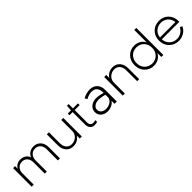

<svg xmlns="http://www.w3.org/2000/svg" viewBox="345 -2196 3679 3679"><g transform="rotate(-45 2185.0 -356.5)"><path d="M84 0V-503H138V-431Q161 -474 202.5 -498.5Q244 -523 298 -523Q362 -523 409.5 -490.5Q457 -458 474 -404Q494 -459 542 -490.5Q590 -522 654 -522Q741 -522 796 -462Q851 -402 851 -306V0H795V-306Q795 -380 754.5 -425.5Q714 -471 649 -471Q580 -471 537 -425Q494 -379 494 -306V0H439V-306Q439 -380 399 -425.5Q359 -471 294 -471Q224 -471 182 -425.5Q140 -380 140 -306V0Z M1202 20Q1108 20 1053.5 -43Q999 -106 999 -206V-503H1055V-206Q1055 -128 1095 -79.5Q1135 -31 1207 -31Q1281 -31 1335 -81Q1389 -131 1389 -205V-503H1444V0H1389V-84Q1364 -36 1313 -8Q1262 20 1202 20Z M1650 -114V-455H1564V-502H1652L1658 -618H1705V-502H1840V-455H1705V-115Q1705 -77 1726.5 -53.5Q1748 -30 1784 -29Q1816 -29 1849 -39V9Q1818 20 1774 20Q1718 20 1684 -16.5Q1650 -53 1650 -114Z M2392 -316V0H2330V-82Q2302 -38 2248 -13Q2194 12 2139 12Q2057 12 2003.5 -33.5Q1950 -79 1950 -154Q1950 -204 1977 -243Q2004 -282 2051 -304Q2098 -326 2156 -326Q2234 -326 2330 -295V-316Q2330 -383 2294.5 -429.5Q2259 -476 2179 -476Q2109 -476 2025 -430L2000 -481Q2095 -531 2184 -531Q2283 -531 2337.5 -472.5Q2392 -414 2392 -316ZM2330 -163V-246Q2244 -272 2165 -272Q2100 -272 2055.5 -239.5Q2011 -207 2011 -157Q2011 -105 2050.5 -74.5Q2090 -44 2149 -44Q2209 -44 2262.5 -75Q2316 -106 2330 -163Z M2795 -523Q2889 -523 2943.5 -460Q2998 -397 2998 -296V0H2943V-296Q2943 -375 2903 -423Q2863 -471 2791 -471Q2717 -471 2663 -421Q2609 -371 2609 -297V0H2553V-503H2609V-419Q2634 -466 2685 -494.5Q2736 -523 2795 -523Z M3598 -397V-733H3653V0H3599V-107Q3568 -48 3512 -14Q3456 20 3384 20Q3271 20 3197.5 -56.5Q3124 -133 3124 -251Q3124 -369 3197.5 -446Q3271 -523 3384 -523Q3455 -523 3511.5 -489.5Q3568 -456 3598 -397ZM3179 -251Q3179 -157 3238.5 -95.5Q3298 -34 3389 -34Q3480 -34 3539.5 -95Q3599 -156 3599 -251Q3599 -346 3539.5 -407.5Q3480 -469 3389 -469Q3298 -469 3238.5 -407.5Q3179 -346 3179 -251Z M4057 -31Q4120 -31 4174.5 -65.5Q4229 -100 4250 -152L4300 -136Q4276 -68 4208 -24Q4140 20 4059 20Q3941 20 3864.5 -57.5Q3788 -135 3788 -254Q3788 -371 3864 -447Q3940 -523 4057 -523Q4172 -523 4245.5 -447Q4319 -371 4319 -254V-233H3844Q3850 -144 3909.5 -87.5Q3969 -31 4057 -31ZM3845 -283H4262Q4254 -366 4196.5 -418.5Q4139 -471 4055 -471Q3970 -471 3911.5 -418.5Q3853 -366 3845 -283Z"/></g></svg>

Font: Metropolitano Light
Style: Regular
Weight: 300
Designer: Fonts by Alex Slobzheninov & Chris M. Simpson / Changes by Cristiano Sobral
Foundry: Fonts by Alex Slobzheninov & Chris M. Simpson / Changes by Cristiano Sobral
Version: Version 1.00;August 30, 2020;FontCreator 13.0.0.2681 64-bit